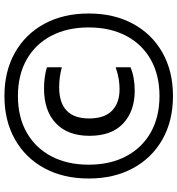

<svg xmlns="http://www.w3.org/2000/svg" viewBox="13 -804 802 868"><g transform="rotate(-90 414.0 -370.0)"><path d="M414 11Q302 11 218 -36.5Q134 -84 87.5 -169.8Q41 -255.5 41 -370Q41 -484.5 87.5 -570.2Q134 -656 218 -703.5Q302 -751 414 -751Q526 -751 610 -703.5Q694 -656 740.5 -570.2Q787 -484.5 787 -370Q787 -255.5 740.5 -169.8Q694 -84 610 -36.5Q526 11 414 11ZM414 -50Q509 -50 578.8 -89.5Q648.5 -129 686.2 -201Q724 -273 724 -370Q724 -467 686.2 -539Q648.5 -611 578.8 -650.5Q509 -690 414 -690Q319 -690 249.2 -650.5Q179.5 -611 141.5 -539Q103.5 -467 103.5 -370Q103.5 -273 141.5 -201Q179.5 -129 249.2 -89.5Q319 -50 414 -50ZM437.5 -162Q345.5 -162 289.8 -214.2Q234 -266.5 234 -366.5Q234 -464.5 290.5 -518.2Q347 -572 448 -572Q500 -572 544 -559V-491.5Q521 -497.5 499.5 -500.5Q478 -503.5 454 -503.5Q312.5 -503.5 312.5 -368Q312.5 -298.5 347.8 -264.5Q383 -230.5 444.5 -230.5Q466 -230.5 490 -234.2Q514 -238 544 -248V-181Q499 -162 437.5 -162Z"/></g></svg>

Font: Encode Sans Condensed Medium
Style: Regular
Weight: 500
Width: 3
Designer: Multiple Designers
Foundry: Impallari Type
Version: Version 3.000; ttfautohint (v1.8.3) -l 8 -r 50 -G 200 -x 14 